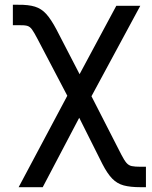

<svg xmlns="http://www.w3.org/2000/svg" viewBox="-20 -570 627 794"><path d="M57.1 204.1 287.6 -229H329.1L481.4 68.8Q493.7 92.8 502.9 103.5Q512.2 114.3 525.1 116.9Q538.1 119.6 561 119.6H583.5V204.1H561Q519 204.1 491.7 196.8Q464.4 189.5 444.1 168.7Q423.8 147.9 403.3 107.9L307.6 -83L156.7 204.1ZM276.4 -139.6 135.3 -408.7Q121.1 -436 112.3 -448.2Q103.5 -460.4 91.6 -463.4Q79.6 -466.3 55.7 -465.8H33.2V-550.3H55.7Q97.7 -550.8 124.5 -542.5Q151.4 -534.2 171.4 -512Q191.4 -489.7 213.4 -448.2L309.1 -263.2L460.9 -545.9H560.1L340.8 -139.6Z"/></svg>

Font: Inter Cardless Tabular
Style: Regular
Weight: 400
Designer: Rasmus Andersson
Foundry: rsms
Version: Version 4.000;git-4fc901f